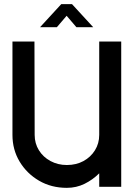

<svg xmlns="http://www.w3.org/2000/svg" viewBox="-20 -900 654 925"><path d="M458 0V-65Q427 -34 387.5 -14.5Q348 5 302 5Q227 5 168 -29.5Q109 -64 74.5 -121.5Q40 -179 40 -250V-700H146L147 -250Q147 -209 167.5 -176Q188 -143 223.5 -124Q259 -105 302 -105Q347 -105 382 -124Q417 -143 437.5 -176Q458 -209 458 -250V-700H564V-265Q564 -259 564 -254V0ZM173 -769 275 -880H327L429 -769H348L301 -824L254 -769Z"/></svg>

Font: Kulim Park SemiBold
Style: Regular
Weight: 600
Designer: Noponies / Dale Sattler
Foundry: Noponies
Version: Version 1.000; ttfautohint (v1.8.3)